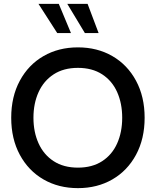

<svg xmlns="http://www.w3.org/2000/svg" viewBox="-20 -959 806 993"><path d="M38 -350Q38 -459 82.5 -541.5Q127 -624 205 -669Q283 -714 383 -714Q483 -714 561 -669Q639 -624 683.5 -541.5Q728 -459 728 -350Q728 -241 683.5 -158.5Q639 -76 561 -31Q483 14 383 14Q283 14 205 -31Q127 -76 82.5 -158.5Q38 -241 38 -350ZM612 -350Q612 -424 586 -482.5Q560 -541 508.5 -574.5Q457 -608 383 -608Q309 -608 257.5 -574.5Q206 -541 179.5 -482.5Q153 -424 153 -350Q153 -276 179.5 -217.5Q206 -159 257.5 -125.5Q309 -92 383 -92Q457 -92 508.5 -125.5Q560 -159 586 -217.5Q612 -276 612 -350ZM276 -788 179 -939H284L347 -788ZM419 -788 328 -939H433L490 -788Z"/></svg>

Font: Cabin Medium
Style: Regular
Weight: 500
Designer: Pablo Impallari
Foundry: Pablo Impallari. http://www.impallari.com Igino Marini. http://www.ikern.com
Version: Version 2.200